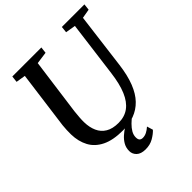

<svg xmlns="http://www.w3.org/2000/svg" viewBox="-255 -892 1242 1242"><g transform="rotate(-45 366.0 -271.0)"><path d="M664 -688.5 615.5 -306Q604.5 -220.5 580.8 -160Q557 -99.5 521 -62.2Q485 -25 437.5 -7.5Q390 10 332 10Q242.5 10 186.5 -17.5Q130.5 -45 104 -94.5Q77.5 -144 76 -209Q76 -228 76.5 -248.5Q77 -269 79.5 -290.5L132.5 -688.5L67.5 -699L72.5 -743H338L333 -699.5L250 -688L197.5 -299.5Q194.5 -272 192.8 -248.2Q191 -224.5 191.5 -205Q192.5 -157.5 208.8 -121.2Q225 -85 258.8 -64.8Q292.5 -44.5 346.5 -44.5Q402 -44.5 441.2 -73.2Q480.5 -102 505 -160.2Q529.5 -218.5 540.5 -306.5L590 -688L521 -699.5L525.5 -743H732L727 -699.5ZM348 200.5Q307 200 286.5 180.2Q266 160.5 266 132.5Q266 103 279.2 79.5Q292.5 56 313.5 37.2Q334.5 18.5 358.8 3.2Q383 -12 404.5 -24.5L428.5 -35.5L446 -19.5Q422 -2 402 17.8Q382 37.5 370.2 58Q358.5 78.5 358.5 100Q358.5 119 366.5 127Q374.5 135 389 135Q407.5 135 424.8 126.2Q442 117.5 459.5 102L472 143.5Q453.5 164 421.5 182.5Q389.5 201 348 200.5Z"/></g></svg>

Font: Merriweather 24pt Medium
Style: Italic
Weight: 500
Italic angle: -7.8°
Version: Version 2.101